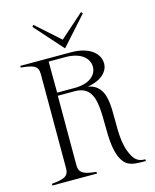

<svg xmlns="http://www.w3.org/2000/svg" viewBox="-132 -994 878 1085"><g transform="rotate(-15 307.5 -451.0)"><path d="M496 -82C441 -229 535 -459 376 -488C458 -501 499 -544 499 -591C499 -649 443 -700 335 -700H38V-690C110 -683 138 -674 138 -626V-74C138 -26 109 -17 38 -10V0H299V-10C234 -17 199 -26 199 -74V-482H299C478 -482 377 -214 437 -67C465 0 505 2 567 3H584V-7C536 -7 516 -30 496 -82ZM303 -500H200L199 -682H296C393 -682 433 -635 433 -589C433 -544 393 -500 303 -500ZM161 -895 308 -730 456 -895 448 -905 308 -781 169 -905Z"/></g></svg>

Font: Sprat Condensed Light
Style: Regular
Weight: 300
Width: 3
Designer: Ethan Nakache
Foundry: Collletttivo
Version: Version 2.000;Glyphs 3.2 (3217)